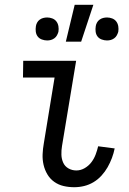

<svg xmlns="http://www.w3.org/2000/svg" viewBox="-20 -774 540 802"><path d="M290 8Q267 8 245.5 3Q224 -2 206.5 -14.5Q189 -27 178 -45.5Q167 -64 162 -85.5Q157 -107 158 -130Q159 -153 163 -175L208 -450H76L77 -520H298L239 -164Q236 -146 236.5 -128Q237 -110 244 -94.5Q251 -79 266 -70.5Q281 -62 299 -62Q317 -62 333.5 -71.5Q350 -81 361.5 -96Q373 -111 379.5 -128.5Q386 -146 390 -163L459 -154Q455 -134 447.5 -114Q440 -94 429.5 -75.5Q419 -57 404 -40.5Q389 -24 370.5 -13Q352 -2 331.5 3Q311 8 290 8ZM427 -605Q416 -605 405 -609Q394 -613 387.5 -621.5Q381 -630 379.5 -641.5Q378 -653 380 -665Q381 -672 385 -679.5Q389 -687 396 -692Q403 -697 411 -699Q419 -701 427 -701Q438 -701 448.5 -697Q459 -693 465.5 -684.5Q472 -676 474 -664.5Q476 -653 474 -641Q472 -634 468 -626.5Q464 -619 457 -614Q450 -609 442.5 -607Q435 -605 427 -605ZM177 -605Q166 -605 155 -609Q144 -613 137.5 -621.5Q131 -630 129.5 -641.5Q128 -653 130 -665Q131 -672 135 -679.5Q139 -687 146 -692Q153 -697 161 -699Q169 -701 177 -701Q188 -701 198.5 -697Q209 -693 215.5 -684.5Q222 -676 224 -664.5Q226 -653 224 -641Q222 -634 218 -626.5Q214 -619 207 -614Q200 -609 192.5 -607Q185 -605 177 -605ZM255 -600 292 -754H370L319 -600Z"/></svg>

Font: Iosevka
Style: Italic
Weight: 400
Italic angle: -9°
Monospace: yes
Designer: Belleve Invis
Foundry: Belleve Invis
Version: Version 32.5.0; ttfautohint (v1.8.4)